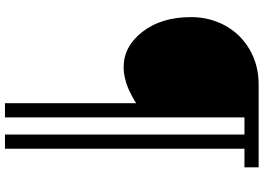

<svg xmlns="http://www.w3.org/2000/svg" viewBox="-164 -646 1060 772"><g transform="rotate(90 366.0 -260.0)"><path d="M452.1 250H395V-277.8Q392.1 -275.9 387 -272.5Q381.8 -269 365.5 -260.3Q349.1 -251.5 333 -244.6Q316.9 -237.8 293.9 -232.4Q271 -227.1 250 -227.1Q166.5 -227.1 107.7 -303Q48.8 -378.9 48.8 -498Q48.8 -572.3 82.3 -634.3Q115.7 -696.3 178.2 -733.2Q240.7 -770 319.8 -770H652.8V-712.9H578.1V250H521V-712.9H452.1Z"/></g></svg>

Font: Junction Regular
Style: Regular
Weight: 500
Designer: Caroline Hadilaksono
Foundry: Caroline Hadilaksono
Version: Version 1.056